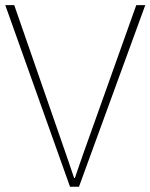

<svg xmlns="http://www.w3.org/2000/svg" viewBox="-23 -710 572 730"><path d="M-2.9 -690.4H31.2L210.9 -172.9Q213.9 -164.1 231.9 -112.3Q250 -60.5 258.8 -33.2H261.7Q268.6 -53.7 276.9 -77.6Q285.2 -101.6 294.9 -129.4Q304.7 -157.2 310.5 -172.9L495.1 -690.4H529.3L277.3 0H243.2Z"/></svg>

Font: Gothic A1 Thin
Style: Regular
Weight: 250
Designer: HanYang I&C Co.,Ltd.
Foundry: HanYang I&C Co.,Ltd.
Version: Version 2.50